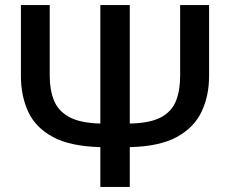

<svg xmlns="http://www.w3.org/2000/svg" viewBox="-20 -733 902 753"><path d="M373.5 0V-156Q255.5 -159 187.5 -195.8Q119.5 -232.5 90.8 -294.5Q62 -356.5 62 -435V-713H175V-436Q175 -380 191.8 -338.8Q208.5 -297.5 251.5 -274Q294.5 -250.5 373.5 -248.5V-713H489V-248.5Q569 -250 611.8 -273.2Q654.5 -296.5 670.5 -338Q686.5 -379.5 686.5 -436V-713H800V-435Q800 -356.5 770.2 -294.2Q740.5 -232 672.5 -195.2Q604.5 -158.5 489 -156V0Z"/></svg>

Font: Heraclito Medium
Style: Regular
Weight: 500
Designer: Kostas Bartsokas (font) & Cristiano Sobral (main changes)
Foundry: Kostas Bartsokas (font) & Cristiano Sobral (main changes)
Version: Version 1.00;July 8, 2020;FontCreator 13.0.0.2655 64-bit